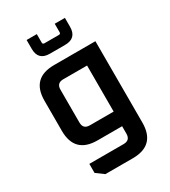

<svg xmlns="http://www.w3.org/2000/svg" viewBox="-223 -849 1028 1159"><g transform="rotate(-30 291.0 -269.5)"><path d="M64 -158V-367Q64 -525 222 -525H510V42Q510 200 352 200H161L108 161V98H347Q393 98 393 52V0H222Q64 0 64 -158ZM181 -148Q181 -102 227 -102H393V-423H227Q181 -423 181 -377ZM154 -677V-739H225V-680Q225 -668 237 -668H338Q350 -668 350 -680V-739H421V-677Q421 -597 340 -597H234Q154 -597 154 -677Z"/></g></svg>

Font: Oxanium SemiBold
Style: Regular
Weight: 600
Designer: Severin Meyer
Version: Version 2.000